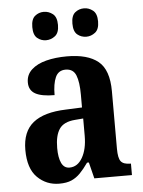

<svg xmlns="http://www.w3.org/2000/svg" viewBox="-54 -796 634 849"><g transform="rotate(-5 263.0 -371.5)"><path d="M175 10Q118 10 78 -29.5Q38 -69 38 -152Q38 -233 86.5 -272Q135 -311 233 -314L304 -317V-374Q304 -430 292 -460Q280 -490 246 -490Q214 -490 201 -461Q188 -432 188 -382Q131 -382 103 -397.5Q75 -413 75 -448Q75 -482 99.5 -504.5Q124 -527 165 -537.5Q206 -548 257 -548Q349 -548 395.5 -510Q442 -472 442 -377V-122Q442 -80 453.5 -65.5Q465 -51 495 -51H498V0H331L313 -72H305Q286 -45 268.5 -27Q251 -9 229.5 0.5Q208 10 175 10ZM226 -57Q262 -57 283.5 -94.5Q305 -132 305 -191V-268L268 -265Q218 -261 198.5 -232Q179 -203 179 -148Q179 -105 190.5 -81Q202 -57 226 -57ZM351 -627Q328 -627 311 -641Q294 -655 294 -690Q294 -725 311 -739Q328 -753 351 -753Q372 -753 390 -739Q408 -725 408 -690Q408 -655 390 -641Q372 -627 351 -627ZM172 -627Q150 -627 133 -641Q116 -655 116 -690Q116 -725 133 -739Q150 -753 172 -753Q194 -753 212 -739Q230 -725 230 -690Q230 -655 212 -641Q194 -627 172 -627Z"/></g></svg>

Font: Noto Serif Hebrew Condensed
Style: Bold
Weight: 700
Width: 3
Designer: Monotype Design Team
Foundry: Monotype Imaging Inc.
Version: Version 2.004; ttfautohint (v1.8.4.7-5d5b)